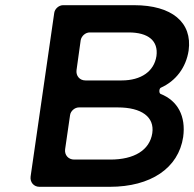

<svg xmlns="http://www.w3.org/2000/svg" viewBox="-20 -720 749 740"><path d="M189 -670 98 -40C95 -18 110 0 132 0H403C561 0 668 -72 686 -192C697 -272 665 -332 599 -358C592 -361 593 -379 600 -382C658 -408 697 -460 707 -525C722 -634 642 -700 497 -700H223C207 -700 191 -686 189 -670ZM326 -595H476C551 -595 591 -563 583 -504C574 -445 524 -410 449 -410H309C287 -410 272 -428 275 -450L291 -565C294 -581 309 -595 326 -595ZM284 -306H434C526 -306 576 -269 567 -207C557 -141 497 -105 405 -105H266C243 -105 228 -123 231 -145L250 -276C252 -292 268 -306 284 -306Z"/></svg>

Font: Trueno
Style: RoundIt
Weight: 400
Designer: Julieta Ulanovsky, Jasper
Foundry: Julieta Ulanovsky, Cannot Into Space Fonts
Version: Version 3.001